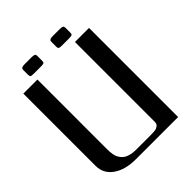

<svg xmlns="http://www.w3.org/2000/svg" viewBox="-249 -1061 1206 1206"><g transform="rotate(-45 354.0 -458.5)"><path d="M521 -896V-854Q521 -841.8 516.1 -837.6Q511.2 -833.5 489.7 -833.5H427.2Q406.2 -833.5 401.1 -837.6Q396 -841.8 396 -854V-896Q396.5 -903.3 397.5 -906.5Q398.4 -909.7 405.5 -913.1Q412.6 -916.5 427.2 -916.5H489.7Q504.4 -916.5 511.5 -913.6Q518.6 -910.6 519.5 -907.5Q520.5 -904.3 521 -896ZM271 -896V-854Q271 -841.8 266.1 -837.6Q261.2 -833.5 239.7 -833.5H177.2Q156.2 -833.5 151.1 -837.6Q146 -841.8 146 -854V-896Q146.5 -903.3 147.5 -906.5Q148.4 -909.7 155.5 -913.1Q162.6 -916.5 177.2 -916.5H239.7Q254.4 -916.5 261.5 -913.6Q268.6 -910.6 269.5 -907.5Q270.5 -904.3 271 -896ZM625 -791.5V0H250Q156.2 0 98.9 -40.3Q41.5 -80.6 41.5 -149.9V-791.5H166.5V-172.9Q166.5 -159.7 167 -149.9Q167.5 -140.1 170.2 -125.5Q172.9 -110.8 177.7 -100.3Q182.6 -89.8 191.9 -78.1Q201.2 -66.4 213.9 -58.8Q226.6 -51.3 246.6 -46.4Q266.6 -41.5 291.5 -41.5H416.5Q430.7 -41.5 437.7 -41.7Q444.8 -42 456.5 -43Q468.3 -43.9 474.4 -46.6Q480.5 -49.3 487.3 -54Q494.1 -58.6 497.1 -65.9Q500 -73.2 500 -83.5V-791.5Z"/></g></svg>

Font: Gputeks
Style: Bold
Weight: 600
Width: 8
Version: Version 0.9